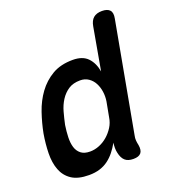

<svg xmlns="http://www.w3.org/2000/svg" viewBox="-136 -846 872 961"><g transform="rotate(-20 300.0 -365.0)"><path d="M456 -98Q453 -85 454 -72.5Q455 -60 458 -47Q463 -18 451.5 -4Q440 10 411 10Q382 10 366.5 -4Q351 -18 345 -47Q342 -59 342 -73.5Q342 -88 344 -101Q330 -76 314 -56Q298 -36 278 -21Q258 -6 232.5 2Q207 10 175 10Q116 10 82.5 -12.5Q49 -35 34.5 -73.5Q20 -112 21 -161.5Q22 -211 31 -264Q41 -316 59 -369Q77 -422 108 -464.5Q139 -507 184 -533.5Q229 -560 294 -560Q346 -560 373 -532Q400 -504 408 -457L448 -682Q453 -712 469.5 -726Q486 -740 515 -740Q544 -740 556.5 -726Q569 -712 563 -682ZM220 -99Q245 -99 269.5 -109Q294 -119 314 -136.5Q334 -154 348.5 -177Q363 -200 367 -227L382 -307Q386 -332 382.5 -357.5Q379 -383 368 -404Q357 -425 338 -438Q319 -451 294 -451Q256 -451 231 -434.5Q206 -418 189 -391.5Q172 -365 163 -332.5Q154 -300 147 -267Q142 -234 141 -203.5Q140 -173 147 -150Q154 -127 171.5 -113Q189 -99 220 -99Z"/></g></svg>

Font: Maple Mono NL SemiBold
Style: Italic
Weight: 600
Italic angle: -10°
Monospace: yes
Designer: subframe7536
Version: Version 7.000